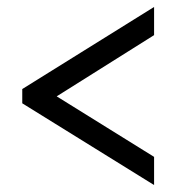

<svg xmlns="http://www.w3.org/2000/svg" viewBox="-20 -634 507 552"><path d="M423 -102 44 -337V-378L423 -614V-533L143 -357L423 -183Z"/></svg>

Font: Noto Serif Thai Condensed ExtraBold
Style: Regular
Weight: 800
Width: 3
Designer: Monotype Design Team
Foundry: Monotype Imaging Inc.
Version: Version 2.002; ttfautohint (v1.8.4.7-5d5b)